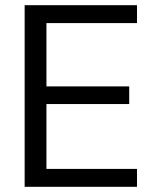

<svg xmlns="http://www.w3.org/2000/svg" viewBox="-20 -720 605 740"><path d="M75 0V-700H508V-631H159V-387H478V-319H159V-69H508V0Z"/></svg>

Font: DM Sans 16pt
Style: Regular
Weight: 400
Version: Version 4.004;gftools[0.9.30]